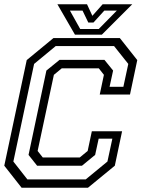

<svg xmlns="http://www.w3.org/2000/svg" viewBox="-20 -878 662 898"><path d="M81 0 0 -103 105 -597 230 -700H540.5L622 -597L588 -436H446.5L466 -528L442 -558.5H269L232 -528L156 -172L180 -141.5H353L390 -172L409.5 -264H551L517 -103L391.5 0ZM108 -39H381L482.5 -122.5L505.5 -229.5H441.5L425 -153.5L363.5 -103H153.5L113.5 -153.5L197 -548L258.5 -598H468.5L509 -548L492.5 -472H557L580 -579L513.5 -662.5H240.5L139.5 -579L42.5 -122.5ZM330.5 -716 248.5 -858H387L412 -804L460 -858H598.5L456.5 -716ZM355 -742.5H442L526.5 -828.5H468L417 -772.5H393L366 -828.5H307Z"/></svg>

Font: Tourney
Style: Italic
Weight: 400
Italic angle: -12°
Version: Version 1.015